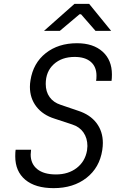

<svg xmlns="http://www.w3.org/2000/svg" viewBox="-20 -965 640 995"><path d="M59 -155Q59 -177 61 -189H141Q139 -171 139 -164Q139 -116 173 -88.5Q207 -61 270 -61Q334 -61 377.5 -94.5Q421 -128 431 -185Q433 -201 433 -208Q433 -249 412.5 -278.5Q392 -308 354 -320L263 -350Q202 -369 168.5 -412.5Q135 -456 135 -515Q135 -531 138 -549Q152 -638 217 -689.5Q282 -741 379 -741Q463 -741 511.5 -697.5Q560 -654 560 -579Q560 -558 558 -546H478Q480 -555 480 -573Q480 -619 450.5 -644.5Q421 -670 367 -670Q300 -670 258.5 -632Q217 -594 217 -530Q217 -490 237 -462Q257 -434 294 -422L385 -391Q447 -371 480 -327.5Q513 -284 513 -224Q513 -207 510 -187Q496 -96 428 -43Q360 10 258 10Q163 10 111 -33.5Q59 -77 59 -155ZM290 -805H208L366 -945H442L556 -805H475L400 -891H392Z"/></svg>

Font: JetBrains Mono Semi Light
Style: Italic
Weight: 350
Italic angle: -9°
Monospace: yes
Designer: Philipp Nurullin, Konstantin Bulenkov
Foundry: JetBrains
Version: 2.002